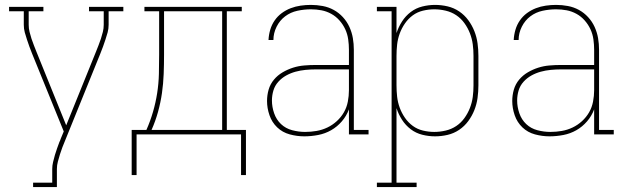

<svg xmlns="http://www.w3.org/2000/svg" viewBox="-20 -548 2540 783"><path d="M115 215V197H193V141Q193 127 196.5 112.5Q200 98 204 84Q208 70 213 56.5Q218 43 223 29L224 28Q225 25 226 22.5Q227 20 228 17L240 -12L111 -329Q105 -343 100 -357.5Q95 -372 90 -386.5Q85 -401 81 -416Q77 -431 77 -447V-502H17V-520H157V-502H97V-447Q97 -432 100.5 -418Q104 -404 108.5 -390Q113 -376 118.5 -362.5Q124 -349 129 -336L250 -37L371 -336Q376 -349 381.5 -362.5Q387 -376 391.5 -390Q396 -404 399.5 -418Q403 -432 403 -447V-502H343V-520H483V-502H423V-447Q423 -431 419 -416Q415 -401 410 -386.5Q405 -372 400 -357.5Q395 -343 389 -329L246 24Q240 38 234.5 52.5Q229 67 224.5 81.5Q220 96 216 111Q212 126 212 141V215Z M517 166V-18H577Q593 -54 604 -92Q615 -130 621 -168.5Q627 -207 628 -246.5Q629 -286 629 -325V-502H569V-520H966V-502H905V-18H983V166H963V0H537V166ZM598 -18H886V-502H649V-325Q649 -286 647.5 -246.5Q646 -207 640.5 -168.5Q635 -130 624.5 -92Q614 -54 598 -18Z M1221 8Q1191 8 1161.5 0Q1132 -8 1110.5 -28.5Q1089 -49 1079 -78Q1069 -107 1069 -136Q1069 -160 1075.5 -182.5Q1082 -205 1097 -223Q1112 -241 1132.5 -253Q1153 -265 1175 -272Q1197 -279 1220.5 -281Q1244 -283 1267 -283H1403V-345Q1403 -366 1400 -387.5Q1397 -409 1388 -428.5Q1379 -448 1364.5 -464.5Q1350 -481 1331 -491.5Q1312 -502 1291 -506Q1270 -510 1248 -510Q1220 -510 1192.5 -504Q1165 -498 1143 -481.5Q1121 -465 1108 -439Q1095 -413 1095 -385H1075Q1076 -406 1082 -426.5Q1088 -447 1100 -464.5Q1112 -482 1129 -494.5Q1146 -507 1165.5 -514.5Q1185 -522 1206 -525Q1227 -528 1248 -528Q1272 -528 1296 -523.5Q1320 -519 1341 -507.5Q1362 -496 1378.5 -478Q1395 -460 1405 -438Q1415 -416 1419 -392.5Q1423 -369 1423 -345V-18H1483V0H1403V-102Q1393 -75 1374 -53Q1355 -31 1330.5 -17Q1306 -3 1277.5 2.5Q1249 8 1221 8ZM1224 -10Q1248 -10 1271 -14Q1294 -18 1315 -28Q1336 -38 1353.5 -54Q1371 -70 1382.5 -90Q1394 -110 1398.5 -133.5Q1403 -157 1403 -180V-265H1267Q1247 -265 1226 -263Q1205 -261 1185 -255.5Q1165 -250 1147 -240Q1129 -230 1115 -214.5Q1101 -199 1095 -179Q1089 -159 1089 -138Q1089 -112 1098 -86Q1107 -60 1126 -42Q1145 -24 1171.5 -17Q1198 -10 1224 -10Z M1517 215V197H1577V-502H1517V-520H1597V-413Q1605 -438 1619.5 -460.5Q1634 -483 1655 -499Q1676 -515 1702 -521.5Q1728 -528 1754 -528Q1780 -528 1805.5 -522Q1831 -516 1852.5 -501.5Q1874 -487 1889.5 -466Q1905 -445 1914.5 -421Q1924 -397 1927.5 -371.5Q1931 -346 1931 -320V-200Q1931 -174 1927.5 -148.5Q1924 -123 1914.5 -99Q1905 -75 1889.5 -54Q1874 -33 1852.5 -18.5Q1831 -4 1805.5 2Q1780 8 1754 8Q1728 8 1702 1.5Q1676 -5 1655 -21Q1634 -37 1619.5 -59.5Q1605 -82 1597 -107V197H1679V215ZM1751 -10Q1774 -10 1797.5 -15.5Q1821 -21 1840.5 -34Q1860 -47 1874 -66.5Q1888 -86 1896.5 -108Q1905 -130 1908 -153Q1911 -176 1911 -200V-320Q1911 -344 1908 -367Q1905 -390 1896.5 -412Q1888 -434 1874 -453.5Q1860 -473 1840.5 -486Q1821 -499 1797.5 -504.5Q1774 -510 1751 -510Q1728 -510 1705 -504.5Q1682 -499 1663.5 -485.5Q1645 -472 1631.5 -452.5Q1618 -433 1610 -411Q1602 -389 1599.5 -366Q1597 -343 1597 -320V-200Q1597 -177 1599.5 -154Q1602 -131 1610 -109Q1618 -87 1631.5 -67.5Q1645 -48 1663.5 -34.5Q1682 -21 1705 -15.5Q1728 -10 1751 -10Z M2221 8Q2191 8 2161.5 0Q2132 -8 2110.5 -28.5Q2089 -49 2079 -78Q2069 -107 2069 -136Q2069 -160 2075.5 -182.5Q2082 -205 2097 -223Q2112 -241 2132.5 -253Q2153 -265 2175 -272Q2197 -279 2220.5 -281Q2244 -283 2267 -283H2403V-345Q2403 -366 2400 -387.5Q2397 -409 2388 -428.5Q2379 -448 2364.5 -464.5Q2350 -481 2331 -491.5Q2312 -502 2291 -506Q2270 -510 2248 -510Q2220 -510 2192.5 -504Q2165 -498 2143 -481.5Q2121 -465 2108 -439Q2095 -413 2095 -385H2075Q2076 -406 2082 -426.5Q2088 -447 2100 -464.5Q2112 -482 2129 -494.5Q2146 -507 2165.5 -514.5Q2185 -522 2206 -525Q2227 -528 2248 -528Q2272 -528 2296 -523.5Q2320 -519 2341 -507.5Q2362 -496 2378.5 -478Q2395 -460 2405 -438Q2415 -416 2419 -392.5Q2423 -369 2423 -345V-18H2483V0H2403V-102Q2393 -75 2374 -53Q2355 -31 2330.5 -17Q2306 -3 2277.5 2.5Q2249 8 2221 8ZM2224 -10Q2248 -10 2271 -14Q2294 -18 2315 -28Q2336 -38 2353.5 -54Q2371 -70 2382.5 -90Q2394 -110 2398.5 -133.5Q2403 -157 2403 -180V-265H2267Q2247 -265 2226 -263Q2205 -261 2185 -255.5Q2165 -250 2147 -240Q2129 -230 2115 -214.5Q2101 -199 2095 -179Q2089 -159 2089 -138Q2089 -112 2098 -86Q2107 -60 2126 -42Q2145 -24 2171.5 -17Q2198 -10 2224 -10Z"/></svg>

Font: Iosevka Curly Slab Thin
Style: Regular
Weight: 100
Monospace: yes
Designer: Belleve Invis
Foundry: Belleve Invis
Version: Version 22.1.2; ttfautohint (v1.8.4)